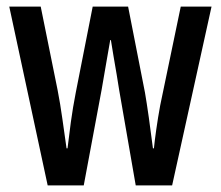

<svg xmlns="http://www.w3.org/2000/svg" viewBox="-20 -560 667 580"><path d="M340 -288Q337 -307 332.5 -334.5Q328 -362 323 -390Q318 -418 315 -439H313Q309 -416 304 -387.5Q299 -359 294.5 -332.5Q290 -306 287 -289L233 0H124L8 -540H103L154 -288Q162 -247 168.5 -200.5Q175 -154 181 -112H184Q188 -147 194 -191Q200 -235 209 -281L260 -540H367L418 -280Q423 -251 429.5 -205.5Q436 -160 442 -112H445Q447 -133 452 -168.5Q457 -204 464 -242L526 -540H619L500 0H390Z"/></svg>

Font: Noto Sans Gurmukhi ExtraCondensed Medium
Style: Regular
Weight: 500
Width: 2
Designer: Jelle Bosma - Monotype Design Team
Foundry: Monotype Imaging Inc.
Version: Version 2.004; ttfautohint (v1.8.4.7-5d5b)